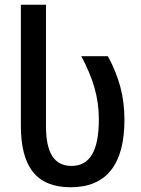

<svg xmlns="http://www.w3.org/2000/svg" viewBox="-20 -780 593 810"><path d="M68 -249V-760H174V-247Q174 -163 200.5 -121.5Q227 -80 282 -80Q340 -80 368.5 -128.5Q397 -177 397 -277Q397 -345 379 -408.5Q361 -472 323 -543H435Q470 -479 487.5 -414Q505 -349 505 -275Q505 -133 448 -61.5Q391 10 278 10Q171 10 119.5 -54Q68 -118 68 -249Z"/></svg>

Font: Noto Sans Georgian Medium Narrow
Style: Regular
Weight: 500
Width: 4
Designer: Monotype Design team
Foundry: Monotype Imaging Inc.
Version: Version 1.000